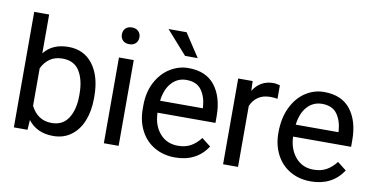

<svg xmlns="http://www.w3.org/2000/svg" viewBox="-73 -952 2272 1164"><g transform="rotate(10 1063.0 -370.0)"><path d="M303 10Q202 10 148 -61L144 0H60V-711H152V-472Q204 -538 302 -538Q399 -538 453.5 -465Q508 -392 508 -269V-258Q508 -180 484 -119.5Q460 -59 413.5 -24.5Q367 10 303 10ZM279 -462Q233 -462 201.5 -440Q170 -418 152 -380V-149Q194 -66 280 -66Q349 -66 383 -119.5Q417 -173 417 -258V-269Q417 -355 384 -408.5Q351 -462 279 -462Z M661 -721Q686 -721 700.5 -706.5Q715 -692 715 -669Q715 -647 700.5 -632.5Q686 -618 661 -618Q635 -618 621 -632.5Q607 -647 607 -669Q607 -692 621 -706.5Q635 -721 661 -721ZM614 -528H705V0H614Z M880 -750H991L1085 -607H1007ZM810 -246V-267Q810 -349 842.5 -410.5Q875 -472 928 -505Q981 -538 1041 -538Q1150 -538 1204.5 -467.5Q1259 -397 1259 -280V-239H902Q902 -230 904 -214Q912 -147 953 -105Q994 -63 1058 -63Q1104 -63 1137 -81.5Q1170 -100 1197 -135L1252 -92Q1185 10 1053 10Q981 10 925.5 -22.5Q870 -55 840 -113.5Q810 -172 810 -246ZM905 -313H1168V-319Q1164 -382 1134.5 -423.5Q1105 -465 1041 -465Q987 -465 950.5 -425Q914 -385 905 -313Z M1348 -528H1437L1439 -468Q1483 -538 1564 -538Q1573 -538 1586 -535.5Q1599 -533 1604 -531V-448Q1584 -452 1560 -452Q1515 -452 1485 -431.5Q1455 -411 1440 -375V0H1348Z M1645 -246Q1645 -338 1677.5 -404Q1710 -470 1762.5 -504Q1815 -538 1876 -538Q1985 -538 2039.5 -467.5Q2094 -397 2094 -280V-239H1737Q1739 -164 1781 -113.5Q1823 -63 1893 -63Q1939 -63 1972 -81.5Q2005 -100 2032 -135L2087 -92Q2020 10 1888 10Q1816 10 1760.5 -22.5Q1705 -55 1675 -113.5Q1645 -172 1645 -246ZM1740 -313H2003V-319Q1999 -382 1969.5 -423.5Q1940 -465 1876 -465Q1822 -465 1785.5 -425Q1749 -385 1740 -313Z"/></g></svg>

Font: Freesentation 5 Medium
Style: Regular
Weight: 500
Designer: glyphs from Roboto by Christian Robertson / Hangul glyphs from Noto Sans CJK(Source Han Sans) by Jang Soo-young and Kang
Foundry: PT&
Version: Version 2.001